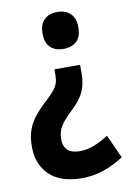

<svg xmlns="http://www.w3.org/2000/svg" viewBox="-84 -603 569 840"><g transform="rotate(-10 200.5 -183.5)"><path d="M289 -269Q289 -220 273 -186Q257 -152 218 -116Q182 -82 166.5 -57.5Q151 -33 151 0Q151 66 223 66Q254 66 285.5 54Q317 42 351 20L398 124Q354 153 308 168.5Q262 184 212 184Q118 184 68.5 137Q19 90 19 11Q19 -32 30 -63Q41 -94 62.5 -121Q84 -148 117 -178Q142 -201 154 -216.5Q166 -232 170.5 -247Q175 -262 175 -281V-306H289ZM310 -469Q310 -427 288.5 -407Q267 -387 230 -387Q194 -387 172.5 -407Q151 -427 151 -469Q151 -510 172.5 -530.5Q194 -551 230 -551Q266 -551 288 -530.5Q310 -510 310 -469Z"/></g></svg>

Font: Noto Sans Condensed
Style: Bold
Weight: 700
Width: 3
Designer: Monotype Design Team
Foundry: Monotype Imaging Inc.
Version: Version 2.013; ttfautohint (v1.8.4.7-5d5b)